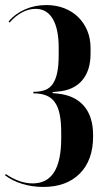

<svg xmlns="http://www.w3.org/2000/svg" viewBox="-30 -729 438 759"><path d="M141 10Q233 10 285.5 -43Q338 -96 338 -189V-195Q338 -268 302 -310Q266 -352 198 -359L178 -361V-365L198 -367Q261 -372 294.5 -411Q328 -450 328 -517V-539Q328 -577 315 -608Q302 -639 279 -661.5Q256 -684 224 -696.5Q192 -709 153 -709Q108 -709 69 -692Q30 -675 4 -644L8 -640Q32 -667 58 -680.5Q84 -694 111 -694Q155 -694 178.5 -654.5Q202 -615 202 -540V-511Q202 -471 196.5 -443.5Q191 -416 179.5 -398.5Q168 -381 149 -373.5Q130 -366 102 -366V-360Q132 -360 153 -351.5Q174 -343 187 -324.5Q200 -306 206 -276.5Q212 -247 212 -205V-183Q212 -93 184 -48.5Q156 -4 99 -4Q73 -4 46 -13.5Q19 -23 -7 -41L-10 -36Q19 -14 58 -2Q97 10 141 10Z"/></svg>

Font: Moniqa Black
Style: Regular
Weight: 900
Designer: Rajesh Rajput
Foundry: Rajesh Rajput
Version: Version 1.000